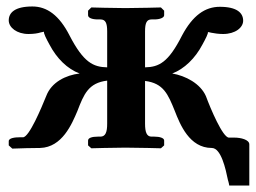

<svg xmlns="http://www.w3.org/2000/svg" viewBox="-20 -457 790 593"><path d="M634 0C663 0 677 65 684 99C684 99 687 108 688 116H750V-11C750 -26 723 -32 704 -32H687C668 -32 630 -122 616 -160C599 -199 553 -223 512 -230C549 -244 583 -277 605 -319C615 -337 624 -355 622 -358C624 -358 628 -357 632 -356C642 -354 655 -352 669 -352C707 -352 731 -372 731 -393C731 -417 712 -436 659 -436C613 -436 575 -409 542 -347C500 -264 471 -250 428 -249V-360C428 -386 433 -397 448 -397H457C473 -397 487 -402 487 -410V-424L477 -434C477 -434 406 -432 367 -432C332 -432 262 -434 262 -434L252 -424V-410C252 -402 264 -397 282 -397H290C306 -397 311 -386 311 -360V-249C268 -250 238 -264 195 -347C163 -410 125 -437 80 -437C26 -437 7 -418 7 -394C7 -372 32 -352 68 -352C84 -352 97 -354 106 -357C109 -358 113 -358 116 -359C114 -355 123 -337 133 -319C155 -277 188 -244 226 -230C183 -225 139 -203 123 -161C108 -124 70 -33 51 -33H41C27 -33 7 -31 7 -21V-8L18 2C42 1 81 0 104 0C172 -2 202 -74 219 -114C239 -166 253 -201 311 -208V-75C311 -49 306 -35 290 -35H282C264 -35 252 -31 252 -23V-8L262 1C262 1 332 -1 367 -1C406 -1 477 1 477 1L487 -8V-23C487 -31 473 -35 457 -35H448C433 -35 428 -49 428 -75V-207C485 -200 499 -166 520 -114C536 -73 565 0 634 0Z"/></svg>

Font: Libertinus Serif Semibold
Style: Regular
Weight: 600
Designer: Philipp H. Poll, Khaled Hosny
Foundry: Caleb Maclennan
Version: Version 7.050;RELEASE